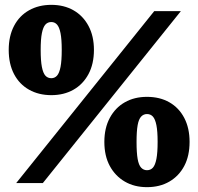

<svg xmlns="http://www.w3.org/2000/svg" viewBox="-20 -756 819 793"><path d="M192 -363Q140 -363 100 -385.5Q60 -408 38 -450Q16 -492 16 -550Q16 -607 38 -649Q60 -691 100 -713.5Q140 -736 192 -736Q244 -736 283.5 -713.5Q323 -691 345.5 -649Q368 -607 368 -550Q368 -492 345.5 -450Q323 -408 283.5 -385.5Q244 -363 192 -363ZM192 -433Q206 -433 215.5 -443.5Q225 -454 230 -479.5Q235 -505 235 -550Q235 -594 230 -619Q225 -644 215.5 -654.5Q206 -665 192 -665Q177 -665 167.5 -654.5Q158 -644 153 -619Q148 -594 148 -550Q148 -505 153 -479.5Q158 -454 167.5 -443.5Q177 -433 192 -433ZM587 17Q535 17 495.5 -6Q456 -29 433.5 -70.5Q411 -112 411 -170Q411 -227 433.5 -269Q456 -311 495.5 -333.5Q535 -356 587 -356Q640 -356 679.5 -333.5Q719 -311 741 -269Q763 -227 763 -170Q763 -112 741 -70.5Q719 -29 679.5 -6Q640 17 587 17ZM47 0 617 -710H727L157 0ZM587 -53Q602 -53 611.5 -63.5Q621 -74 626 -99.5Q631 -125 631 -170Q631 -214 626 -239Q621 -264 611.5 -274.5Q602 -285 587 -285Q573 -285 563 -274.5Q553 -264 548.5 -239Q544 -214 544 -170Q544 -125 548.5 -99.5Q553 -74 563 -63.5Q573 -53 587 -53Z"/></svg>

Font: Roboto Serif ExtraBold
Style: Regular
Weight: 800
Designer: Greg Gazdowicz
Foundry: Commercial Type
Version: Version 1.008